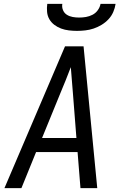

<svg xmlns="http://www.w3.org/2000/svg" viewBox="-20 -975 640 995"><path d="M3 0 317 -735H413L484 0H397L382 -187H167L91 0ZM198 -260H376L358 -490Q355 -524 352.5 -558Q350 -592 347 -627Q334 -592 320 -558Q306 -524 292 -490ZM379 -815Q358 -815 337 -817.5Q316 -820 297 -827Q278 -834 262 -846Q246 -858 236 -875Q226 -892 224 -913Q222 -934 225 -955H303Q300 -938 306.5 -922.5Q313 -907 326.5 -898.5Q340 -890 356.5 -887Q373 -884 390 -884Q408 -884 425.5 -887Q443 -890 459.5 -898.5Q476 -907 487 -922.5Q498 -938 501 -955H579Q576 -934 567 -913Q558 -892 542 -875Q526 -858 506 -846Q486 -834 465 -827Q444 -820 422 -817.5Q400 -815 379 -815Z"/></svg>

Font: Iosevka SS04 Extended Oblique
Style: Regular
Weight: 400
Width: 7
Italic angle: -9°
Monospace: yes
Designer: Belleve Invis
Foundry: Belleve Invis
Version: Version 19.0.0; ttfautohint (v1.8.4)